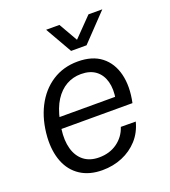

<svg xmlns="http://www.w3.org/2000/svg" viewBox="-136 -834 837 944"><g transform="rotate(-20 282.5 -362.0)"><path d="M239 10Q171.2 10 124.4 -20.6Q77.7 -51.2 56 -106.3Q34.3 -161.5 38.5 -234.7Q44.3 -323.3 78.8 -390.7Q113.2 -458 171.4 -496Q229.7 -534 305.5 -534Q381.7 -534 428.3 -497.6Q475 -461.2 490.9 -396.8Q506.8 -332.3 489.3 -249.5H117.7Q109.8 -190.8 122.2 -146.9Q134.7 -103 165.8 -78.7Q197 -54.5 244.7 -54.5Q300.3 -54.5 340.2 -83.2Q380.2 -112 395.5 -159.3L473.5 -158.8Q459.8 -105.5 425.7 -67.8Q391.5 -30.2 343.4 -10.1Q295.3 10 239 10ZM125.3 -293.2 114.2 -307.7H430.3L417.5 -292.8Q427.3 -346.2 416.3 -386.3Q405.3 -426.3 375.8 -448.4Q346.2 -470.5 299.5 -470.5Q257.7 -470.5 222.8 -450.9Q188 -431.3 162.8 -392.2Q137.7 -353 125.3 -293.2ZM293.6 -593.9 213.7 -733.6H283.3L339.6 -635.4L435.3 -733.6H507.7L374.4 -593.9Z"/></g></svg>

Font: Mona Sans ExtraLight
Style: Italic
Weight: 200
Italic angle: -11.6951°
Designer: Deni Anggara
Foundry: GitHub
Version: Version 2.000